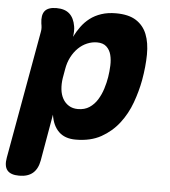

<svg xmlns="http://www.w3.org/2000/svg" viewBox="-95 -608 748 846"><g transform="rotate(5 279.0 -185.0)"><path d="M204 -440Q216 -464 232 -486Q248 -508 269.5 -524.5Q291 -541 319.5 -550.5Q348 -560 384 -560Q440 -560 473 -539Q506 -518 521 -480.5Q536 -443 535.5 -390.5Q535 -338 524 -276Q515 -227 496.5 -176Q478 -125 446 -83.5Q414 -42 367.5 -16Q321 10 255 10Q207 10 180 -16.5Q153 -43 146 -91L110 115Q103 153 81 171.5Q59 190 21 190Q-17 190 -32 171.5Q-47 153 -40 115L61 -449Q63 -459 62.5 -468Q62 -477 60 -487Q55 -524 69.5 -542Q84 -560 121 -560Q158 -560 178.5 -541.5Q199 -523 205 -487Q207 -478 206.5 -463.5Q206 -449 204 -440ZM312 -425Q290 -425 268.5 -416Q247 -407 229.5 -390Q212 -373 199.5 -349Q187 -325 182 -295L175 -255Q171 -229 173.5 -205.5Q176 -182 186 -164Q196 -146 213 -135.5Q230 -125 253 -125Q283 -125 304 -139Q325 -153 339 -175.5Q353 -198 361.5 -225Q370 -252 374 -277Q378 -302 379 -328Q380 -354 374.5 -375.5Q369 -397 354 -411Q339 -425 312 -425Z"/></g></svg>

Font: Maple Mono NL ExtraBold
Style: Italic
Weight: 800
Italic angle: -10°
Monospace: yes
Designer: subframe7536
Version: Version 7.000